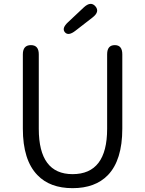

<svg xmlns="http://www.w3.org/2000/svg" viewBox="-20 -967 756 1000"><path d="M175 -55Q99 -133 99 -297V-684Q99 -732 141 -732Q182 -732 182 -684V-296Q182 -60 358 -60Q538 -60 538 -296V-684Q538 -732 578 -732Q617 -732 617 -684V-297Q617 -133 542 -55Q476 13 358 13Q240 13 175 -55ZM373 -807Q336 -778 318 -799Q300 -820 335 -852L417 -929Q453 -962 477 -934Q501 -906 462 -876Z"/></svg>

Font: Resource Han Rounded KR Normal
Style: Regular
Weight: 350
Designer: Cyano Hao (round all glyphs); Ryoko NISHIZUKA 西塚涼子 (kana, bopomofo & ideographs); Paul D. Hunt (Latin, Greek & Cyrillic)
Foundry: Cyano Hao
Version: 0.990